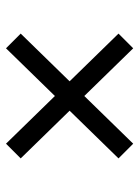

<svg xmlns="http://www.w3.org/2000/svg" viewBox="68 -625 464 640"><g transform="rotate(90 300.0 -305.0)"><path d="M300 -256 141 -93 92 -142 251 -305 92 -468 141 -517 300 -354 459 -517 508 -468 349 -305 508 -142 459 -93Z"/></g></svg>

Font: Aneliza
Style: Regular
Weight: 400
Designer: Mike Abbink, Paul van der Laan, Pieter van Rosmalen
Foundry: Bold Monday
Version: Version 3.001;September 8, 2019;FontCreator 11.5.0.2425 64-b